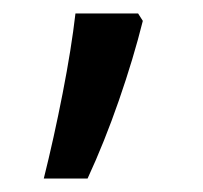

<svg xmlns="http://www.w3.org/2000/svg" viewBox="-20 -136 302 285"><path d="M45 129Q60 69 73 2.5Q86 -64 92 -116H185L192 -105Q178 -49 156.5 13Q135 75 110 129Z"/></svg>

Font: Noto Sans Gurmukhi UI SemiCondensed
Style: Regular
Weight: 400
Width: 4
Designer: Jelle Bosma - Monotype Design Team
Foundry: Monotype Imaging Inc.
Version: Version 2.004; ttfautohint (v1.8.4.7-5d5b)